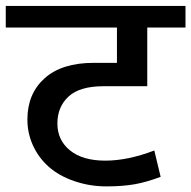

<svg xmlns="http://www.w3.org/2000/svg" viewBox="-35 -669 658 660"><path d="M59.2 -258.3Q59.2 -346.8 118.3 -399.9Q177.5 -453 287.7 -453H367V-574.3H-15.2V-648.6H602.6V-574.3H471.2V-372.6H320.5Q239.1 -372.6 200.7 -337.2Q162.3 -301.8 162.3 -244.4Q162.3 -187.1 205.8 -151.9Q249.2 -116.8 326.8 -116.8Q404.4 -116.8 495.4 -151.7L517.2 -61.2Q470.7 -43.5 429.5 -35.9Q388.3 -28.3 330.6 -28.3Q273 -28.3 220.2 -46.5Q167.3 -64.7 132.5 -95.8Q97.6 -126.9 78.4 -168.9Q59.2 -210.8 59.2 -258.3Z"/></svg>

Font: Khula Semibold
Style: Regular
Weight: 600
Designer: Erin McLaughlin, Steve Matteson
Version: Version 1.000;PS 1.0;hotconv 1.0.72;makeotf.lib2.5.5900; ttf